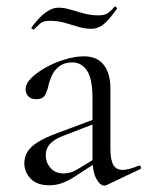

<svg xmlns="http://www.w3.org/2000/svg" viewBox="-20 -572 461 600"><path d="M314 6Q310 8 306 8Q293 8 281 -13.5Q269 -35 269 -76V-265Q269 -327 251.5 -352Q234 -377 206 -377Q181 -377 165 -364.5Q149 -352 141.5 -335Q134 -318 131 -303Q128 -289 121 -275.5Q114 -262 93 -262Q76 -262 68 -271.5Q60 -281 60 -292Q60 -311 78.5 -329Q97 -347 125.5 -362.5Q154 -378 185.5 -387Q217 -396 242 -396Q283 -396 304 -369.5Q325 -343 325 -295V-108Q325 -73 334 -57Q343 -41 363 -41Q381 -41 413 -54Q418 -56 420 -50.5Q422 -45 417 -43ZM134 7Q96 7 76 -13.5Q56 -34 56 -62Q56 -82 66.5 -98.5Q77 -115 100 -129Q123 -143 159 -156L279 -201L282 -188L176 -147Q158 -140 146 -131Q134 -122 128.5 -111Q123 -100 123 -87Q123 -64 138 -47Q153 -30 179 -30Q189 -30 200 -33Q211 -36 227 -46L290 -84L292 -71L218 -23Q194 -7 174.5 0Q155 7 134 7ZM288 -524Q308 -524 318.5 -532Q329 -540 338 -551Q340 -553 343.5 -549.5Q347 -546 345 -544Q318 -506 301 -494Q284 -482 266 -482Q244 -482 223.5 -488.5Q203 -495 181.5 -501Q160 -507 135 -507Q115 -507 105.5 -498.5Q96 -490 86 -480Q84 -479 80.5 -481.5Q77 -484 79 -487Q87 -498 100 -512.5Q113 -527 129.5 -537.5Q146 -548 163 -548Q180 -548 200 -542Q220 -536 242 -530Q264 -524 288 -524Z"/></svg>

Font: Cormorant Garamond Light
Style: Regular
Weight: 400
Version: Version 4.001